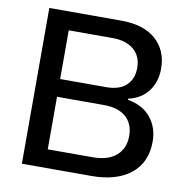

<svg xmlns="http://www.w3.org/2000/svg" viewBox="-81 -807 860 885"><g transform="rotate(10 349.0 -364.5)"><path d="M79 0V-729H416Q521 -729 578 -678.5Q635 -628 635 -542Q635 -481 602.5 -437.5Q570 -394 509 -380V-375Q580 -363 617.5 -316.5Q655 -270 655 -205Q655 -107 588.5 -53.5Q522 0 404 0ZM394 -86Q468 -86 506 -120Q544 -154 544 -211Q544 -269 507.5 -300.5Q471 -332 405 -332H185V-86ZM185 -415H400Q462 -415 494 -445Q526 -475 526 -527Q526 -582 489.5 -612.5Q453 -643 390 -643H185Z"/></g></svg>

Font: Mona Sans Medium
Style: Regular
Weight: 500
Designer: Deni Anggara
Foundry: GitHub
Version: Version 2.000;Glyphs 3.2.3 (3260)